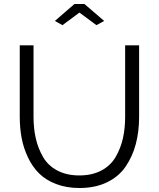

<svg xmlns="http://www.w3.org/2000/svg" viewBox="-20 -937 795 962"><path d="M255 -832 353 -917H403L502 -832L463 -811L378 -874L293 -811ZM378 5Q313 5 261 -15Q209 -35 175.5 -68.5Q142 -102 120 -148.5Q98 -195 88.5 -245Q79 -295 79 -352V-710H148V-352Q148 -293 159.5 -243Q171 -193 196 -150Q221 -107 267.5 -82.5Q314 -58 377 -58Q442 -58 488.5 -83Q535 -108 560 -151.5Q585 -195 596 -244.5Q607 -294 607 -352V-710H677V-352Q677 -278 660.5 -215.5Q644 -153 609.5 -102.5Q575 -52 516 -23.5Q457 5 378 5Z"/></svg>

Font: Raleway-v4020
Style: Regular
Weight: 400
Designer: Matt McInerney, Pablo Impallari, Rodrigo Fuenzalida
Foundry: Matt McInerney, Pablo Impallari, Rodrigo Fuenzalida
Version: Version 4.020;PS 004.020;hotconv 1.0.88;makeotf.lib2.5.64775